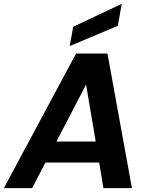

<svg xmlns="http://www.w3.org/2000/svg" viewBox="-46 -977 782 997"><path d="M491 0 469 -133H190L121 0H-26L349 -699H512L639 0ZM334 -838 586 -957 566 -843 316 -738ZM451 -242 401 -538 247 -242Z"/></svg>

Font: Poppins SemiBold
Style: Italic
Weight: 600
Italic angle: -10°
Designer: Ninad Kale (Devanagari), Jonny Pinhorn (Latin)
Foundry: Indian Type Foundry
Version: Version 3.200;PS 1.000;hotconv 16.6.54;makeotf.lib2.5.65590